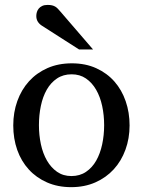

<svg xmlns="http://www.w3.org/2000/svg" viewBox="-20 -753 584 785"><path d="M405.8 -241.2Q405.8 -282.2 397.7 -319.8Q389.6 -357.4 373 -386.2Q356.4 -415 331.5 -432.1Q306.6 -449.2 272.9 -449.2Q238.3 -449.2 212.9 -432.1Q187.5 -415 171.1 -386.2Q154.8 -357.4 147 -319.8Q139.2 -282.2 139.2 -241.2Q139.2 -200.7 147.2 -163.1Q155.3 -125.5 171.9 -96.7Q188.5 -67.9 213.4 -50.5Q238.3 -33.2 272 -33.2Q306.2 -33.2 331.5 -50.3Q356.9 -67.4 373.3 -96.2Q389.6 -125 397.7 -162.6Q405.8 -200.2 405.8 -241.2ZM509.8 -240.2Q509.8 -187 492.9 -140.9Q476.1 -94.7 445.1 -60.8Q414.1 -26.9 369.9 -7.3Q325.7 12.2 271 12.2Q216.3 12.2 172.4 -7.1Q128.4 -26.4 97.7 -60.1Q66.9 -93.8 50.5 -139.9Q34.2 -186 34.2 -240.2Q34.2 -293.5 50.8 -339.8Q67.4 -386.2 98.6 -420.7Q129.9 -455.1 174.1 -474.6Q218.3 -494.1 273.9 -494.1Q329.6 -494.1 373.5 -474.1Q417.5 -454.1 447.8 -419.7Q478 -385.3 493.9 -339.1Q509.8 -293 509.8 -240.2ZM303.2 -550.8 151.4 -647.9Q140.6 -654.8 134.5 -664.6Q128.4 -674.3 128.4 -688Q128.4 -695.8 130.9 -703.9Q133.3 -711.9 138.7 -718.3Q144 -724.6 152.8 -728.8Q161.6 -732.9 174.3 -732.9Q185.1 -732.9 192.4 -731.2Q199.7 -729.5 205.6 -726.1Q211.4 -722.7 216.3 -717.5Q221.2 -712.4 226.6 -706.1L360.4 -550.8Z"/></svg>

Font: BabelStone Ogham Pictish
Style: Italic
Weight: 400
Italic angle: -30°
Designer: Andrew West
Foundry: BabelStone
Version: Version 1.02 March 14, 2022